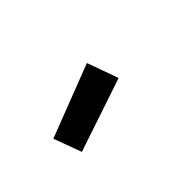

<svg xmlns="http://www.w3.org/2000/svg" viewBox="-8 -972 599 599"><g transform="rotate(-45 291.0 -672.5)"><path d="M344 -765 381 -662 137 -580 103 -672Z"/></g></svg>

Font: Panefresco 750wt
Style: Regular
Weight: 750
Foundry: Campivisivi & Chank Co
Version: Version 1.000